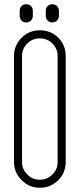

<svg xmlns="http://www.w3.org/2000/svg" viewBox="-20 -877 372 906"><path d="M255 -699Q290 -664 290 -612V-113Q290 -62 255 -27Q219 9 168 9Q118 9 82 -27Q46 -63 46 -113V-612Q46 -663 82 -699Q117 -734 168 -734Q220 -734 255 -699ZM252 -451V-452V-612Q252 -647 227.5 -671.5Q203 -696 168 -696Q133 -696 108.5 -671.5Q84 -647 84 -612V-113Q84 -77 109 -54Q132 -29 168 -29Q203 -29 228 -54Q252 -78 252 -113ZM135 -826V-803Q135 -789 126 -780Q117 -771 103 -771Q90 -771 81.5 -780Q73 -789 73 -803V-826Q73 -840 81.5 -848.5Q90 -857 103 -857Q117 -857 126 -848.5Q135 -840 135 -826ZM258 -826V-803Q258 -789 249 -780Q240 -771 226 -771Q214 -771 205 -780Q196 -789 196 -803V-826Q196 -840 205 -848.5Q214 -857 226 -857Q240 -857 249 -848.5Q258 -840 258 -826Z"/></svg>

Font: Aaram
Style: Regular
Weight: 400
Designer: Tharique Azeez
Foundry: Tharique Azeez
Version: Version 1.7